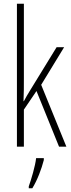

<svg xmlns="http://www.w3.org/2000/svg" viewBox="-20 -780 379 1021"><path d="M107 -365V-760H70V0H107V-197L174 -296L294 0H333L199 -329L321 -529H281L138 -296C126 -277 119 -264 107 -242H105C107 -285 107 -321 107 -365ZM213 71V61H172C168 101 146 175 133 211V221H152C179 177 201 118 213 71Z"/></svg>

Font: Noto Sans Thai Looped ExtraCondensed ExtraLight
Style: Regular
Weight: 200
Width: 2
Designer: Sasikarn Vongin, Ben Mitchell
Foundry: The Fontpad Ltd
Version: Version 1.001